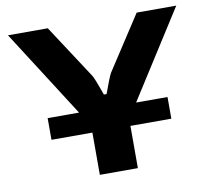

<svg xmlns="http://www.w3.org/2000/svg" viewBox="-77 -581 937 855"><g transform="rotate(-10 392.0 -153.5)"><path d="M522 -101H664V-3H479V188H307V-3H122V-101H264L12 -495H192L352 -250Q361 -234 387 -161H399Q425 -233 435 -251L594 -495H773Z"/></g></svg>

Font: Exo 2 Expanded
Style: Bold
Weight: 700
Width: 7
Designer: Natanael Gama
Version: Version 1.001;PS 001.001;hotconv 1.0.70;makeotf.lib2.5.58329